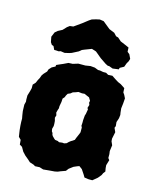

<svg xmlns="http://www.w3.org/2000/svg" viewBox="-115 -829 751 928"><g transform="rotate(15 260.0 -364.5)"><path d="M248 16 223 18 191 21 172 15 149 16 141 11 120 4 108 -7 91 -21 76 -37 64 -58 51 -66 49 -89 37 -101 34 -120 32 -134 30 -155 29 -174V-190L26 -206L23 -226L22 -258L26 -274L25 -284V-305L32 -328L36 -344V-362L48 -375L54 -389L61 -402L66 -416L73 -426L87 -441L91 -453L103 -466L120 -475L121 -483L139 -491L153 -497L176 -508L197 -509L223 -517H258L283 -521L305 -519L323 -512H333L349 -509H364L376 -502L397 -503L415 -491L431 -481L447 -474L468 -460L469 -439L476 -429L484 -413L482 -387L479 -362L481 -342L483 -330L481 -313L474 -292L476 -272L472 -263L481 -243L474 -209L475 -196L483 -178L479 -148L481 -133V-114L488 -105L480 -78L481 -64L484 -47L476 -37L471 -26L457 -9L445 1L434 10H415L394 7L387 -5L371 -29L356 -40L345 -36L329 -29L309 -14L299 -1L274 8L262 13ZM231 -126 247 -128 256 -127 268 -131 276 -139 285 -146 292 -150 302 -157 306 -168 310 -177 316 -191 319 -199V-223L315 -231L316 -245V-260L317 -271L318 -283L321 -292L323 -304L325 -315L321 -322L326 -338L322 -348L324 -358L315 -373L301 -379L290 -384L277 -383L259 -385L246 -380L233 -376L223 -368L211 -363L205 -353L201 -343L193 -334L192 -317L190 -306L188 -295V-284L185 -276L181 -261L185 -248L181 -235L185 -220L186 -206V-195L182 -180L184 -168L189 -161L191 -152L195 -146L205 -136L210 -132L224 -130ZM93 -551 85 -568 76 -571 68 -583 63 -609 73 -633 86 -644 107 -655 124 -673 136 -682 153 -684 170 -696 191 -711 218 -732 230 -740 250 -746 268 -750 288 -747 309 -730 325 -717 352 -706 365 -692 376 -689 393 -674 419 -663 437 -655 438 -634 449 -625 459 -604 455 -591 448 -579 441 -560 421 -549 419 -541 389 -537 370 -544H363L351 -550L320 -571L301 -587L290 -596L268 -603L234 -590L222 -585L210 -575L179 -559L167 -555L145 -550L125 -553L116 -550Z"/></g></svg>

Font: Winky Rough
Style: Bold
Weight: 700
Designer: Simon Atzbach
Foundry: typofactur
Version: Version 1.206; ttfautohint (v1.8.4.7-5d5b)